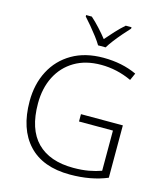

<svg xmlns="http://www.w3.org/2000/svg" viewBox="-136 -1049 995 1161"><g transform="rotate(15 361.5 -468.5)"><path d="M382.3 -360.4H644.5V-32.7Q543.5 9.8 411.6 9.8Q241.2 9.8 151.6 -86.4Q62 -182.6 62 -356Q62 -463.4 105.7 -546.9Q149.4 -630.4 231 -677.7Q312.5 -725.1 426.3 -725.1Q543 -725.1 635.7 -682.1L615.7 -637.2Q522.9 -680.2 423.8 -680.2Q327.1 -680.2 257.8 -638.9Q188.5 -597.7 151.4 -524.7Q114.3 -451.7 114.3 -356.4Q114.3 -194.8 193.6 -114.7Q272.9 -34.7 420.9 -34.7Q474.6 -34.7 517.3 -42.5Q560.1 -50.3 594.7 -63V-314.5H382.3ZM374.5 -789.1Q362.3 -810.1 341.6 -837.4Q320.8 -864.7 298.3 -891.6Q275.9 -918.5 257.3 -938.5V-947.3H293Q320.3 -923.3 348.1 -892.8Q376 -862.3 397.9 -834.5Q421.4 -862.3 449.7 -892.8Q478 -923.3 505.4 -947.3H541.5V-938.5Q522.9 -918.5 499.5 -891.6Q476.1 -864.7 455.1 -837.4Q434.1 -810.1 421.9 -789.1Z"/></g></svg>

Font: Open Sans Light
Style: Regular
Weight: 300
Designer: Monotype Design Team
Foundry: Monotype Imaging Inc.
Version: Version 3.000; ttfautohint (v1.8.4)